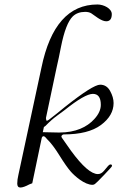

<svg xmlns="http://www.w3.org/2000/svg" viewBox="-20 -823 534 857"><path d="M171 -233 176 -256 183 -261C200.3 -279 217.5 -294.2 234.5 -306.5C251.5 -318.8 263 -327.3 269 -332C329 -380 370.8 -404 394.5 -404C418.2 -404 430 -387.7 430 -355C430 -333.7 420.2 -312.3 400.5 -291C368 -255.7 318.2 -231.5 245.1 -231.5H240.5C208.2 -231.8 185 -232.3 171 -233ZM264 -223C337.3 -223 392.8 -237 430.5 -265C468.2 -293 487 -325.7 487 -363C487 -380.3 481.8 -398.3 471.5 -417C461.2 -435.7 446.3 -445 427 -445C405.7 -445 353 -411.7 269 -345C248.3 -328.1 217.7 -302.9 199.5 -289.5C194.5 -285.8 191 -284 189 -284C187 -284 185.7 -288 185 -296L233 -523C239.7 -551.7 246 -581.7 252 -613C266 -683.7 283.7 -729.3 305 -750C319 -763.3 337.3 -770 360 -770C371.3 -770 380.5 -767.8 387.5 -763.5C401 -755.1 431.3 -728 454 -728C470.7 -728 479 -738.7 479 -760C479 -784.8 443.5 -803 415 -803C287 -803 203.7 -709 165 -521L62 -42C58.7 -28 57 -15.2 57 -3.5C57 8.2 61.7 14 71 14C80.3 14 93.7 9.3 111 0C115.7 -2 120 -3.7 124 -5L166 -206C167.3 -212 170.3 -215 175 -215C177 -215 179.7 -213.3 183 -210L191 -201C207 -185.7 225.2 -161.7 245.5 -129C265.8 -96.3 282.7 -72.3 296 -57C313.1 -37.6 357.2 2 393 2C396.3 2 399.8 0.8 403.5 -1.5C407.2 -3.8 420.8 -17.3 444.5 -42C468.2 -66.7 480 -80 480 -82C480 -86.7 478 -89 474 -89C470 -89 466.2 -86.8 462.5 -82.5C458.8 -78.2 452.8 -71 444.5 -61C436.2 -51 427 -46 417 -46C387.7 -46 347.7 -80.7 297 -150C284.8 -166.8 268.2 -191.5 258 -205.5C255.3 -209.2 254 -212 254 -214C254 -217.9 260.1 -223 264 -223Z"/></svg>

Font: fbb
Style: Italic
Weight: 400
Italic angle: -12°
Designer: David J. Perry, Michael Sharpe
Version: Version 0.991